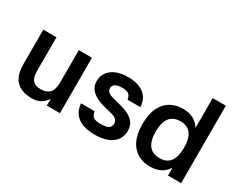

<svg xmlns="http://www.w3.org/2000/svg" viewBox="-95 -1125 1901 1541"><g transform="rotate(30 856.0 -354.0)"><path d="M396 -514H518V0H396L397 -63Q374 -29 342.5 -9.5Q311 10 258 10Q202 10 158.5 -10Q115 -30 91 -75.5Q67 -121 67 -197V-514H189V-198Q189 -141 213 -115Q237 -89 285 -89Q341 -89 368.5 -119Q396 -149 396 -213Z M934 -365Q928 -401 908.5 -414Q889 -427 850 -427Q811 -427 788 -414.5Q765 -402 765 -376Q765 -354 781 -340Q797 -326 834 -317L906 -298Q983 -279 1022 -243Q1061 -207 1061 -149Q1061 -76 1004.5 -33Q948 10 842 10Q742 10 686.5 -32Q631 -74 625 -153H751Q756 -118 775.5 -103Q795 -88 840 -88Q897 -88 917 -103Q937 -118 937 -144Q937 -167 922 -182Q907 -197 871 -206L799 -224Q723 -244 683.5 -280Q644 -316 644 -371Q644 -441 699 -483Q754 -525 850 -525Q942 -525 996 -483Q1050 -441 1052 -365Z M1519 -718H1641V0H1519ZM1356 10Q1256 10 1195.5 -57Q1135 -124 1135 -257Q1135 -351 1164.5 -410Q1194 -469 1244 -497Q1294 -525 1356 -525Q1430 -525 1475.5 -490Q1521 -455 1541.5 -394.5Q1562 -334 1562 -257Q1562 -181 1541.5 -120.5Q1521 -60 1475.5 -25Q1430 10 1356 10ZM1390 -87Q1519 -87 1519 -257Q1519 -428 1390 -428Q1257 -428 1257 -257Q1257 -87 1390 -87Z"/></g></svg>

Font: 42dot Sans
Style: Bold
Weight: 700
Designer: 42dot
Version: Version 1.000